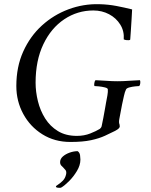

<svg xmlns="http://www.w3.org/2000/svg" viewBox="-20 -670 720 917"><path d="M267 105Q267 89 280 77.5Q293 66 312.5 59Q332 52 351 52Q361 59 362.5 72.5Q364 86 364 92Q364 119 347.5 146.5Q331 174 309.5 195.5Q288 217 272 226Q271 227 264 227Q247 227 247 221Q247 218 257.5 211.5Q268 205 280 193Q292 181 296 161Q298 149 293 142.5Q288 136 282 130Q276 125 271.5 119.5Q267 114 267 105ZM571 -482Q574 -521 554.5 -552.5Q535 -584 501 -602Q467 -620 426 -620Q350 -620 287 -578Q224 -536 187 -458.5Q150 -381 150 -275Q150 -232 161 -187Q172 -142 195.5 -104.5Q219 -67 256.5 -44Q294 -21 347 -21Q382 -21 411 -32.5Q440 -44 456 -54Q465 -61 466 -70Q469 -83 473.5 -107Q478 -131 481.5 -151Q485 -171 485 -171Q485 -173 486 -177Q490 -197 493 -214.5Q496 -232 495 -243Q495 -249 481 -252.5Q467 -256 452 -257.5Q437 -259 431 -259Q429 -263 430.5 -273Q432 -283 436 -287Q464 -286 489.5 -284Q515 -282 541 -282Q567 -282 593.5 -284Q620 -286 648 -287Q651 -283 650 -273Q649 -263 645 -259Q640 -259 625.5 -257.5Q611 -256 598 -252.5Q585 -249 582 -243Q576 -231 572 -212Q568 -193 563 -171L550 -102Q548 -92 548.5 -86Q549 -80 551 -75Q552 -69 552 -66Q552 -62 547.5 -57Q543 -52 530 -45Q508 -34 481 -21.5Q454 -9 415 -0.5Q376 8 316 8Q241 8 182.5 -28.5Q124 -65 91 -126Q58 -187 58 -259Q58 -351 91 -424Q124 -497 180 -548Q236 -599 307 -625.5Q378 -652 454 -650Q497 -649 536 -641.5Q575 -634 611 -625Q610 -608 608.5 -579.5Q607 -551 605 -524Q603 -497 602 -482Q602 -478 594 -478Q590 -478 583.5 -478.5Q577 -479 571 -482Z"/></svg>

Font: Amiri
Style: Italic
Weight: 400
Italic angle: 10°
Designer: Khaled Hosny
Version: Version 0.113